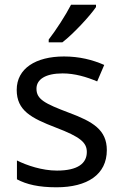

<svg xmlns="http://www.w3.org/2000/svg" viewBox="-20 -786 519 816"><path d="M388 -756V-766H282C259 -721 216 -655 187 -618V-606H245C292 -642 363 -719 388 -756ZM434 -148C434 -234 375 -269 273 -307C170 -346 135 -364 135 -409C135 -449 174 -474 246 -474C298 -474 348 -459 393 -440L423 -510C373 -532 317 -546 252 -546C132 -546 51 -495 51 -404C51 -316 113 -284 217 -244C322 -204 349 -180 349 -140C349 -92 311 -61 222 -61C159 -61 94 -83 52 -104V-24C93 -2 145 10 220 10C351 10 434 -44 434 -148Z"/></svg>

Font: Noto Sans EgyptHiero
Style: Regular
Weight: 400
Designer: Monotype Design Team
Foundry: Monotype Imaging Inc.
Version: Version 2.002